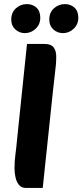

<svg xmlns="http://www.w3.org/2000/svg" viewBox="-20 -911 403 939"><path d="M105 8Q85 8 73 -6.5Q61 -21 56 -43Q51 -65 51 -87Q51 -123 55.5 -156.5Q60 -190 64 -234L112 -696H198Q230 -696 242.5 -679Q255 -662 255 -635Q255 -611 253 -590.5Q251 -570 247.5 -541.5Q244 -513 239 -466L189 8ZM288 -749Q261 -749 241 -767Q221 -785 221 -815Q221 -850 244 -870.5Q267 -891 297 -891Q325 -891 344 -874Q363 -857 363 -824Q363 -792 340.5 -770.5Q318 -749 288 -749ZM101 -749Q75 -749 55 -767Q35 -785 35 -815Q35 -850 58 -870.5Q81 -891 111 -891Q139 -891 158 -874Q177 -857 177 -824Q177 -792 154.5 -770.5Q132 -749 101 -749Z"/></svg>

Font: Alkatra SemiBold
Style: Regular
Weight: 600
Designer: Suman Bhandary
Version: Version 1.100;gftools[0.9.22]